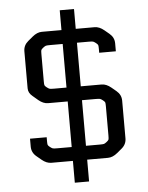

<svg xmlns="http://www.w3.org/2000/svg" viewBox="-58 -827 745 965"><g transform="rotate(-5 314.0 -345.0)"><path d="M352 90H280V-20H171Q147 -20 123 -40L99 -60Q75 -80 75 -110V-150H159V-131Q159 -116 160.5 -111.5Q162 -107 171 -100Q180 -93 185 -91.5Q190 -90 208 -90H280V-320H181Q157 -320 133 -340L106 -363Q85 -380 85 -403V-590Q85 -620 109 -640L133 -660Q157 -680 181 -680H280V-780H352V-680H447Q471 -680 495 -660L519 -640Q543 -620 543 -590V-550H459V-569Q459 -584 457.5 -588.5Q456 -593 447 -600Q438 -607 433 -608.5Q428 -610 410 -610H352V-390H457Q481 -390 505 -370L529 -350Q553 -330 553 -300V-110Q553 -80 529 -60L505 -40Q481 -20 457 -20H352ZM420 -320H352V-90H420Q438 -90 443 -91.5Q448 -93 457 -100Q466 -107 467.5 -111.5Q469 -116 469 -131V-279Q469 -294 467.5 -298.5Q466 -303 457 -310Q448 -317 443 -318.5Q438 -320 420 -320ZM169 -569V-431Q169 -416 170.5 -411.5Q172 -407 181 -400Q190 -393 195 -391.5Q200 -390 218 -390H280V-610H218Q200 -610 195 -608.5Q190 -607 181 -600Q172 -593 170.5 -588.5Q169 -584 169 -569Z"/></g></svg>

Font: Electrolize
Style: Regular
Weight: 400
Designer: Valery Zaveryaev
Foundry: Cyreal (www.cyreal.org)
Version: Version 1.002